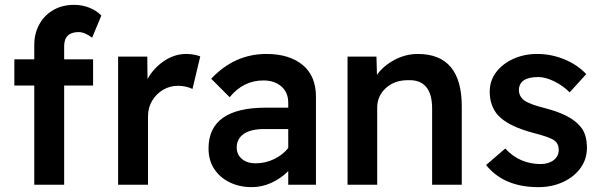

<svg xmlns="http://www.w3.org/2000/svg" viewBox="-20 -760 2471 790"><path d="M121 0V-408H39V-516H121V-575Q121 -622 141.5 -659.5Q162 -697 199 -718.5Q236 -740 285 -740Q319 -740 348.5 -728Q378 -716 397 -696L359 -605Q346 -615 331.5 -621.5Q317 -628 304 -628Q244 -628 244 -570V-516H363V-408H244V0Z M466 0V-527H586L587 -435Q612 -480 655 -509Q698 -538 746 -538Q763 -538 778.5 -535Q794 -532 804 -528L772 -394Q760 -400 744.5 -403.5Q729 -407 713 -407Q679 -407 651 -390.5Q623 -374 606 -345.5Q589 -317 589 -282V0Z M1016 10Q965 10 924.5 -10Q884 -30 861 -65.5Q838 -101 838 -149Q838 -317 1074 -317H1166V-337Q1166 -380 1137.5 -404.5Q1109 -429 1064 -429Q981 -429 925 -360L849 -436Q945 -538 1076 -538Q1170 -538 1225 -493Q1280 -448 1280 -362V0H1166V-56Q1135 -25 1096 -7.5Q1057 10 1016 10ZM1031 -88Q1072 -88 1108 -105.5Q1144 -123 1166 -151V-229H1067Q1012 -229 983 -209Q954 -189 954 -153Q954 -124 975.5 -106Q997 -88 1031 -88Z M1410 0V-527H1529L1531 -452Q1557 -489 1603 -513.5Q1649 -538 1699 -538Q1880 -538 1880 -322V0H1758V-313Q1758 -435 1657 -430Q1603 -430 1567.5 -397.5Q1532 -365 1532 -317V0Z M2195 10Q2053 10 1980 -81L2059 -149Q2089 -116 2126 -100.5Q2163 -85 2204 -85Q2237 -85 2258 -101Q2279 -117 2279 -144Q2279 -168 2261 -182Q2242 -196 2175 -213Q2069 -241 2028 -287Q1995 -325 1995 -383Q1995 -428 2021.5 -463Q2048 -498 2092.5 -518Q2137 -538 2190 -538Q2249 -538 2303 -515.5Q2357 -493 2392 -455L2324 -380Q2296 -408 2260 -425.5Q2224 -443 2195 -443Q2115 -443 2115 -388Q2116 -363 2137 -347Q2158 -331 2226 -314Q2321 -289 2360 -248Q2379 -230 2387 -206Q2395 -182 2395 -152Q2395 -105 2368.5 -68.5Q2342 -32 2296.5 -11Q2251 10 2195 10Z"/></svg>

Font: Readex Pro Medium
Style: Regular
Weight: 500
Designer: Bonnie Shaver-Troup, Thomas Jockin
Foundry: Lexend
Version: Version 1.204; ttfautohint (v1.8.4.7-5d5b)